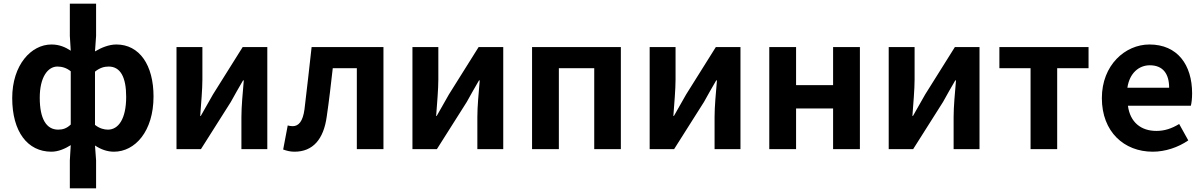

<svg xmlns="http://www.w3.org/2000/svg" viewBox="-20 -818 6600 1053"><path d="M363 215H507V62L501 -20C534 2 569 14 605 14C720 14 822 -97 822 -289C822 -461 745 -574 618 -574C578 -574 536 -557 501 -536L507 -621V-798H363V-621L368 -540C339 -559 306 -574 262 -574C151 -574 47 -462 47 -280C47 -96 131 14 262 14C300 14 338 -3 368 -22L363 62ZM299 -107C235 -107 198 -165 198 -282C198 -393 241 -453 295 -453C319 -453 345 -446 368 -427V-135C346 -114 325 -107 299 -107ZM572 -107C552 -107 526 -113 501 -133V-425C527 -446 551 -453 576 -453C641 -453 672 -394 672 -287C672 -165 629 -107 572 -107Z M948 0H1082L1246 -259C1264 -291 1293 -344 1313 -377H1317C1311 -307 1304 -233 1304 -176V0H1446V-560H1311L1148 -300C1130 -268 1100 -216 1081 -182H1078C1083 -252 1090 -327 1090 -383V-560H948Z M1595 14C1696 14 1755 -54 1772 -179C1785 -267 1795 -356 1805 -444H1937V0H2083V-560H1689C1676 -446 1664 -332 1650 -219C1641 -152 1618 -126 1585 -126C1574 -126 1566 -128 1558 -130L1533 2C1553 9 1571 14 1595 14Z M2242 0H2376L2540 -259C2558 -291 2587 -344 2607 -377H2611C2605 -307 2598 -233 2598 -176V0H2740V-560H2605L2442 -300C2424 -268 2394 -216 2375 -182H2372C2377 -252 2384 -327 2384 -383V-560H2242Z M2898 0H3045V-444H3239V0H3385V-560H2898Z M3543 0H3677L3841 -259C3859 -291 3888 -344 3908 -377H3912C3906 -307 3899 -233 3899 -176V0H4041V-560H3906L3743 -300C3725 -268 3695 -216 3676 -182H3673C3678 -252 3685 -327 3685 -383V-560H3543Z M4199 0H4346V-223H4549V0H4696V-560H4549V-351H4346V-560H4199Z M4854 0H4988L5152 -259C5170 -291 5199 -344 5219 -377H5223C5217 -307 5210 -233 5210 -176V0H5352V-560H5217L5054 -300C5036 -268 5006 -216 4987 -182H4984C4989 -252 4996 -327 4996 -383V-560H4854Z M5632 0H5778V-444H5950V-560H5461V-444H5632Z M6302 14C6371 14 6442 -10 6497 -48L6447 -138C6406 -113 6367 -100 6322 -100C6238 -100 6178 -147 6166 -238H6511C6515 -252 6518 -279 6518 -306C6518 -462 6438 -574 6284 -574C6151 -574 6023 -461 6023 -280C6023 -95 6145 14 6302 14ZM6163 -337C6175 -418 6227 -460 6286 -460C6359 -460 6392 -412 6392 -337Z"/></svg>

Font: Noto Sans Mono CJK SC
Style: Bold
Weight: 700
Designer: Ryoko NISHIZUKA 西塚涼子 (kana, bopomofo & ideographs); Paul D. Hunt (Latin, Greek & Cyrillic); Sandoll Communications 산돌커뮤니
Foundry: Adobe
Version: Version 2.004;hotconv 1.0.118;makeotfexe 2.5.65603